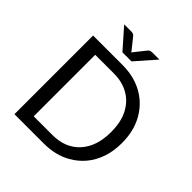

<svg xmlns="http://www.w3.org/2000/svg" viewBox="-238 -1072 1236 1236"><g transform="rotate(45 380.0 -454.0)"><path d="M359.5 0H91.5V-716H359.5Q433 -716 492.2 -694.8Q551.5 -673.5 595.8 -635.2Q640 -597 668 -546Q712.5 -465.5 712.5 -358Q712.5 -283 691.5 -222.8Q670.5 -162.5 632.8 -118Q595 -73.5 544 -45Q465 0 359.5 0ZM359.5 -78Q476.5 -78 544.8 -152.5Q613 -227 613 -358Q613 -450.5 580.8 -511.8Q548.5 -573 493.5 -604.5Q436.5 -638 359.5 -638H189V-78ZM384 -773H301.5L182 -908.5H247Q253 -908.5 261 -906.8Q269 -905 275.5 -897L336.5 -821Q339.5 -816 342.5 -812.5Q345.5 -816 348.5 -821L409 -897Q416 -905 424 -906.8Q432 -908.5 438 -908.5H503Z"/></g></svg>

Font: Verano Sans
Style: Regular
Weight: 400
Designer: Lukasz Dziedzic with Adam Twardoch and Botio Nikoltchev
Foundry: tyPoland Lukasz Dziedzic
Version: Version 3.001;December 28, 2019;FontCreator 12.0.0.2547 64-b